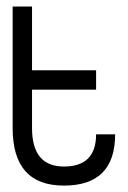

<svg xmlns="http://www.w3.org/2000/svg" viewBox="-20 -580 400 600"><path d="M80.1 -179.7Q80.1 -59.6 179.7 -59.6Q280.3 -59.6 280.3 -160.2Q299.8 -160.2 309.6 -160.2Q320.3 -160.2 339.8 -160.2Q339.8 0 179.7 0Q19.5 0 19.5 -179.7Q19.5 -306.6 19.5 -559.6Q35.2 -559.6 80.1 -559.6Q80.1 -464.8 80.1 -179.7ZM80.1 -360.4Q129.9 -360.4 280.3 -360.4Q280.3 -344.7 280.3 -299.8Q230.5 -299.8 80.1 -299.8Q80.1 -315.4 80.1 -360.4Z"/></svg>

Font: Moonwalk
Style: Regular
Weight: 400
Designer: BarCoded
Foundry: BarCoded
Version: Version 1.0